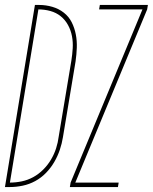

<svg xmlns="http://www.w3.org/2000/svg" viewBox="-54 -755 617 775"><path d="M-34 0 87 -735H104Q131 -735 157 -727.5Q183 -720 203.5 -704Q224 -688 235.5 -665Q247 -642 252 -616Q257 -590 256 -562.5Q255 -535 251 -507L200 -201Q196 -176 187.5 -150.5Q179 -125 165 -101Q151 -77 131.5 -57Q112 -37 88 -24Q64 -11 37.5 -5.5Q11 0 -14 0ZM-14 -18Q10 -18 34 -23Q58 -28 80 -40Q102 -52 120.5 -70.5Q139 -89 152 -111Q165 -133 172.5 -156.5Q180 -180 183 -204L234 -510Q238 -535 239.5 -560Q241 -585 236.5 -609Q232 -633 220.5 -654Q209 -675 191 -689.5Q173 -704 149.5 -710.5Q126 -717 101 -717ZM228 0 231 -18 521 -717H346L349 -735H543L540 -717L250 -18H425L422 0Z"/></svg>

Font: Iosevka Thin Oblique
Style: Regular
Weight: 100
Italic angle: -9°
Monospace: yes
Designer: Belleve Invis
Foundry: Belleve Invis
Version: Version 32.5.0; ttfautohint (v1.8.4)